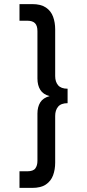

<svg xmlns="http://www.w3.org/2000/svg" viewBox="-20 -708 426 936"><path d="M75 208V127H113Q142 127 152.2 113Q162.5 99 162.5 76V-154.5Q162.5 -186.5 176.2 -208.8Q190 -231 222 -239.5Q190.5 -247.5 176.5 -269.8Q162.5 -292 162.5 -325.5V-556Q162.5 -583 150.5 -595Q138.5 -607 113 -607H75V-688H137Q179.5 -688 204 -671.2Q228.5 -654.5 238.8 -626.5Q249 -598.5 249 -565V-337Q249 -309.5 263.2 -292.5Q277.5 -275.5 309.5 -275.5V-205Q277.5 -205 263.2 -187.8Q249 -170.5 249 -143V85Q249 118.5 238.8 146.5Q228.5 174.5 204 191.2Q179.5 208 137 208Z"/></svg>

Font: League Spartan Thin Medium
Style: Regular
Weight: 500
Version: Version 2.002